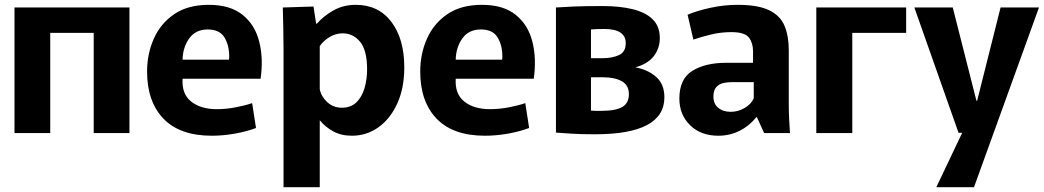

<svg xmlns="http://www.w3.org/2000/svg" viewBox="-20 -551 4323 795"><path d="M40 0V-520H516V0H368V-415H188V0Z M857 11Q725 11 657 -59.5Q589 -130 589 -255Q589 -328 617 -391Q645 -454 701.5 -492.5Q758 -531 845 -531Q933 -531 984.5 -489.5Q1036 -448 1053.5 -378Q1071 -308 1059 -225H736Q732 -162 771.5 -130.5Q811 -99 878 -99Q916 -99 955.5 -106.5Q995 -114 1024 -124L1040 -21Q1000 -6 951.5 2.5Q903 11 857 11ZM840 -429Q790 -429 763.5 -392Q737 -355 736 -304H928Q929 -308 929 -311.5Q929 -315 929 -318Q929 -364 909 -396.5Q889 -429 840 -429Z M1154 -344Q1154 -388 1153 -434.5Q1152 -481 1151 -520L1278 -524L1289 -453H1292Q1320 -485 1361 -508Q1402 -531 1453 -531Q1547 -531 1600.5 -460.5Q1654 -390 1654 -272Q1654 -186 1625 -122.5Q1596 -59 1547 -24Q1498 11 1437 11Q1393 11 1360 -7Q1327 -25 1305 -52H1304V224H1154ZM1396 -105Q1433 -105 1456 -127.5Q1479 -150 1489.5 -186.5Q1500 -223 1500 -264Q1500 -343 1471 -378Q1442 -413 1399 -413Q1369 -413 1343.5 -397Q1318 -381 1304 -360V-182Q1309 -153 1334 -129Q1359 -105 1396 -105Z M1988 11Q1856 11 1788 -59.5Q1720 -130 1720 -255Q1720 -328 1748 -391Q1776 -454 1832.5 -492.5Q1889 -531 1976 -531Q2064 -531 2115.5 -489.5Q2167 -448 2184.5 -378Q2202 -308 2190 -225H1867Q1863 -162 1902.5 -130.5Q1942 -99 2009 -99Q2047 -99 2086.5 -106.5Q2126 -114 2155 -124L2171 -21Q2131 -6 2082.5 2.5Q2034 11 1988 11ZM1971 -429Q1921 -429 1894.5 -392Q1868 -355 1867 -304H2059Q2060 -308 2060 -311.5Q2060 -315 2060 -318Q2060 -364 2040 -396.5Q2020 -429 1971 -429Z M2444 5Q2384 5 2346.5 2.5Q2309 0 2282 -2V-520Q2312 -522 2355.5 -524Q2399 -526 2475 -526Q2546 -526 2599.5 -513Q2653 -500 2682.5 -471Q2712 -442 2712 -393Q2712 -351 2687 -318.5Q2662 -286 2610 -272H2612Q2664 -262 2697.5 -232Q2731 -202 2731 -148Q2731 5 2444 5ZM2475 -310Q2515 -310 2543 -323Q2571 -336 2571 -372Q2571 -431 2482 -431Q2465 -431 2450.5 -430.5Q2436 -430 2427 -429V-310ZM2470 -92Q2529 -92 2556.5 -108Q2584 -124 2584 -161Q2584 -198 2555 -214.5Q2526 -231 2477 -231H2427V-93Q2436 -92 2447.5 -92Q2459 -92 2470 -92Z M2954 11Q2882 11 2837.5 -32.5Q2793 -76 2793 -143Q2793 -224 2846.5 -257.5Q2900 -291 2987 -291H3098V-339Q3098 -373 3081 -395.5Q3064 -418 3008 -418Q2965 -418 2923.5 -408Q2882 -398 2851 -387L2827 -490Q2864 -506 2920.5 -518.5Q2977 -531 3034 -531Q3119 -531 3165 -508.5Q3211 -486 3228.5 -444Q3246 -402 3246 -343V-123Q3246 -92 3247.5 -58Q3249 -24 3251 0H3144L3114 -66H3112Q3082 -29 3041.5 -9Q3001 11 2954 11ZM3006 -88Q3035 -88 3062.5 -103.5Q3090 -119 3101 -144V-211H3011Q2994 -211 2976.5 -207.5Q2959 -204 2946.5 -191Q2934 -178 2934 -151Q2934 -121 2954 -104.5Q2974 -88 3006 -88Z M3360 0V-520H3732V-415H3509V0Z M3766 -520H3925L4023 -134H4026L4123 -520H4282L4013 224H3857L3964 -1H3949Z"/></svg>

Font: Murecho SemiBold
Style: Regular
Weight: 600
Designer: Neil Summerour
Foundry: Positype
Version: Version 1.010; ttfautohint (v1.8.3)